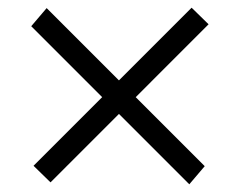

<svg xmlns="http://www.w3.org/2000/svg" viewBox="-20 -595 618 498"><path d="M471 -117 61 -527 101 -574 511 -164ZM111 -122 67 -165 477 -575 521 -532Z"/></svg>

Font: Libre Bodoni
Style: Bold
Weight: 700
Designer: Pablo Impallari, Rodrigo Fuenzalida
Foundry: Impallari Type
Version: Version 2.005;gftools[0.9.23]